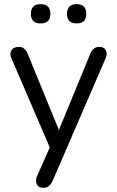

<svg xmlns="http://www.w3.org/2000/svg" viewBox="-20 -719 564 926"><path d="M350 -606Q303 -606 303 -652Q303 -699 350 -699Q396 -699 396 -652Q396 -606 350 -606ZM129 -652Q129 -699 176 -699Q223 -699 223 -652Q223 -606 176 -606Q129 -606 129 -652ZM189 187Q166 187 157.5 169.5Q149 152 159 130L220 -8L36 -436Q25 -458 35 -475.5Q45 -493 72 -493Q99 -493 113 -461L264 -92L416 -461Q429 -493 459 -493Q482 -493 490.5 -476Q499 -459 489 -437L233 155Q218 187 189 187Z"/></svg>

Font: Nunito
Style: Regular
Weight: 400
Designer: Vernon Adams
Foundry: Vernon Adams
Version: Version 3.602